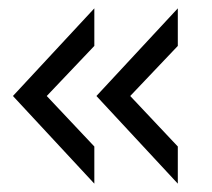

<svg xmlns="http://www.w3.org/2000/svg" viewBox="-20 -450 508 460"><path d="M406 -340 292 -220 406 -99V-10L211 -220L406 -430ZM206 -340 92 -220 206 -99V-10L11 -220L206 -430Z"/></svg>

Font: Tilda Sans
Style: Regular
Weight: 400
Designer: ParaType Ltd
Foundry: ParaType Ltd
Version: Version 1.009